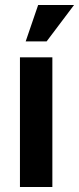

<svg xmlns="http://www.w3.org/2000/svg" viewBox="-20 -750 317 770"><path d="M60 0H190V-520H60ZM83 -584H167L277 -730H133Z"/></svg>

Font: Pescante Normal
Style: Regular
Weight: 400
Designer: Ariel Martín Pérez
Foundry: Tunera Type Foundry
Version: Version 1.000;FEAKit 1.0